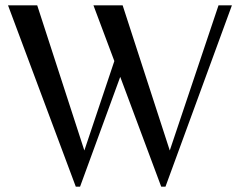

<svg xmlns="http://www.w3.org/2000/svg" viewBox="-20 -682 896 717"><path d="M796 -662H846L598 15H582L429 -395L279 15H263L10 -662H119L295 -120L407 -454L329 -662H438L614 -120Z"/></svg>

Font: Belleza
Style: Regular
Weight: 400
Designer: Eduardo Rodriguez Tunni
Foundry: Eduardo Rodriguez Tunni
Version: Version 1.001